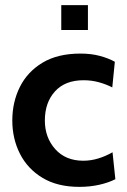

<svg xmlns="http://www.w3.org/2000/svg" viewBox="-20 -719 495 749"><path d="M290 10Q204 10 145.8 -25.2Q87.5 -60.5 57.8 -119.2Q28 -178 28 -249Q28 -320.5 57.5 -379.8Q87 -439 146 -474.5Q205 -510 294 -510Q336 -510 370 -500.8Q404 -491.5 428 -478L418 -378Q395 -390 366.2 -398Q337.5 -406 306 -406Q234 -406 194.5 -362.5Q155 -319 155 -249Q155 -182.5 195.5 -137.2Q236 -92 305 -92Q334.5 -92 363.2 -100.8Q392 -109.5 419 -125L430 -20Q404 -6.5 367.2 1.8Q330.5 10 290 10ZM219 -602V-699H323V-602Z"/></svg>

Font: Cabin Resolve
Style: Bold-Resolve
Weight: 700
Designer: Pablo Impallari
Foundry: Pablo Impallari. http://www.impallari.com Igino Marini. http://www.ikern.com
Version: Version 3.001